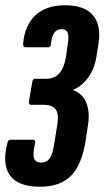

<svg xmlns="http://www.w3.org/2000/svg" viewBox="-45 -520 398 731"><path d="M107 191Q25 191 -6.5 148.5Q-38 106 -17 25Q-14 12 -6 12H80Q91 12 89 24Q79 66 84.5 82.5Q90 99 111 99Q133 99 144.5 82.5Q156 66 162 24L173 -45Q180 -85 167.5 -103Q155 -121 121 -121H73Q64 -121 65 -133L78 -208Q79 -220 89 -220H131Q192 -220 206 -302L213 -353Q218 -383 212.5 -396Q207 -409 189 -409Q154 -409 149 -352Q148 -340 139 -340H51Q43 -340 43 -353Q49 -424 90 -462Q131 -500 203 -500Q276 -500 308.5 -462.5Q341 -425 330 -353L323 -309Q316 -262 293 -228Q270 -194 234 -178L233 -177Q268 -165 283 -130Q298 -95 290 -44L282 9Q268 105 226.5 148Q185 191 107 191Z"/></svg>

Font: Sofia Sans Extra Condensed ExtraBold
Style: Italic
Weight: 800
Italic angle: -9°
Designer: Botio Nikoltchev, Ani Petrova
Foundry: lettersoup
Version: Version 4.101; ttfautohint (v1.8.4.7-5d5b)